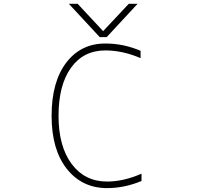

<svg xmlns="http://www.w3.org/2000/svg" viewBox="-20 -969 1040 1001"><path d="M338.9 -949.2H384.8L517.6 -806.6L651.4 -949.2H697.3L536.1 -775.4H500ZM717.8 -63.5V-25.4Q628.9 11.7 538.1 11.7Q408.2 11.7 328.6 -88.4Q249 -188.5 249 -365.2Q249 -542 325.2 -642.1Q401.4 -742.2 529.3 -742.2Q624 -742.2 712.9 -704.1V-666Q619.1 -706.1 529.3 -706.1Q415 -706.1 350.1 -615.7Q285.2 -525.4 285.2 -365.2Q285.2 -206.1 353.5 -114.3Q421.9 -22.5 538.1 -22.5Q624 -22.5 717.8 -63.5Z"/></svg>

Font: GenEi Gothic M ExtraLight
Style: Regular
Weight: 200
Designer: o_tamon (Modified); [Source Han Sans]
Ryoko NISHIZUKA  (kana & ideographs); Paul D. Hunt (Latin, Greek & Cyrillic); Wenl
Version: Version 1.1a;Original Version 1.004